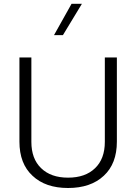

<svg xmlns="http://www.w3.org/2000/svg" viewBox="-20 -963 702 989"><path d="M520 -232.4C520 -174.3 503.4 -128.9 469.7 -96.7C436 -64 389.6 -47.9 330.6 -47.9C271.5 -47.9 225.6 -64 191.9 -96.7C158.2 -128.9 141.6 -174.3 141.6 -232.4V-667H80.1V-233.4C80.1 -157.7 102.5 -99.1 147.5 -57.6C191.9 -15.6 252.9 5.4 330.6 5.4C408.2 5.4 469.7 -15.6 514.6 -57.6C559.6 -99.1 582 -157.7 582 -233.4V-667H520ZM258.3 -782.2H304.2L401.9 -943.4H348.6Z"/></svg>

Font: Estedad Light
Style: Regular
Weight: 300
Designer: Amin Abedi
Version: Version 7.3